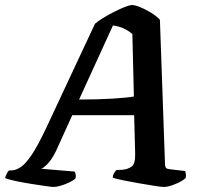

<svg xmlns="http://www.w3.org/2000/svg" viewBox="-61 -740 798 760"><path d="M151 0Q144 0 119.5 -3.5Q95 -7 63.5 -12Q32 -17 3 -23Q-26 -29 -41 -35Q-38 -45 -34 -53Q-30 -61 -26 -65L-10 -66Q3 -67 21 -78.5Q39 -90 64 -126.5Q89 -163 125 -240L315 -646Q325 -655 345 -667.5Q365 -680 388.5 -692Q412 -704 432 -712Q452 -720 462 -720Q474 -720 495.5 -711Q517 -702 538 -689Q559 -676 572 -662L592 -95Q592 -79 596.5 -75Q601 -71 612 -70L672 -63Q673 -60 674.5 -52.5Q676 -45 674 -35Q659 -22 632 -11Q605 0 588 0Q578 0 549.5 -4.5Q521 -9 486.5 -15Q452 -21 423 -27Q394 -33 385 -37Q386 -48 391 -55.5Q396 -63 400 -67L424 -68Q445 -70 460 -80.5Q475 -91 474 -132L470 -284H225L161 -143Q144 -108 127 -91Q110 -74 102 -72L234 -61Q241 -51 238 -34Q230 -26 213.5 -18Q197 -10 179.5 -5Q162 0 151 0ZM252 -346Q325 -346 383 -349.5Q441 -353 469 -358L463 -605Q430 -634 386 -639Z"/></svg>

Font: Texturina 72pt 72pt Regular
Style: Bold Italic
Weight: 700
Italic angle: -11°
Designer: Guillermo Torres Carreño
Foundry: Omnibus-Type
Version: Version 1.002; ttfautohint (v1.8.3)